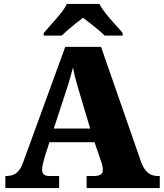

<svg xmlns="http://www.w3.org/2000/svg" viewBox="-20 -951 828 971"><path d="M7 0V-61H14Q31 -61 46 -66.5Q61 -72 74 -87Q87 -102 97 -130L310 -714H491L695 -128Q704 -105 716 -90Q728 -75 743.5 -68Q759 -61 777 -61H788V0H418V-61H458Q474 -61 487 -67Q500 -73 500 -92Q500 -102 498 -111.5Q496 -121 493.5 -129Q491 -137 489 -141L458 -232H230L207 -160Q205 -152 201.5 -140Q198 -128 195.5 -115.5Q193 -103 193 -93Q193 -78 201 -69.5Q209 -61 230 -61H279V0ZM252 -301H436L379 -492Q374 -510 368.5 -528.5Q363 -547 358 -567.5Q353 -588 349 -610Q344 -589 338 -568.5Q332 -548 326.5 -529Q321 -510 315 -493ZM201 -784Q217 -803 240.5 -829Q264 -855 286 -882Q308 -909 318 -931H483Q494 -909 515.5 -882Q537 -855 561 -829Q585 -803 600 -784V-771H509Q499 -782 478.5 -799Q458 -816 436.5 -833Q415 -850 400 -861Q385 -850 363.5 -833Q342 -816 322.5 -799Q303 -782 292 -771H201Z"/></svg>

Font: Noto Rashi Hebrew Black
Style: Regular
Weight: 900
Version: Version 1.006